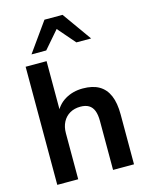

<svg xmlns="http://www.w3.org/2000/svg" viewBox="-136 -1023 857 1107"><g transform="rotate(-15 292.5 -469.5)"><path d="M65 0V-705H190V-391H176Q198 -444 244.5 -471.5Q291 -499 350 -499Q409 -499 447 -477Q485 -455 504 -410.5Q523 -366 523 -298V0H398V-292Q398 -330 388.5 -354Q379 -378 359.5 -389.5Q340 -401 310 -401Q274 -401 247 -385.5Q220 -370 205 -341.5Q190 -313 190 -275V0ZM116 -765 240 -939H348L472 -765H384L294 -869L204 -765Z"/></g></svg>

Font: Nunito Sans 12pt ExtraLight
Style: Regular
Weight: 200
Version: Version 3.101;gftools[0.9.27]